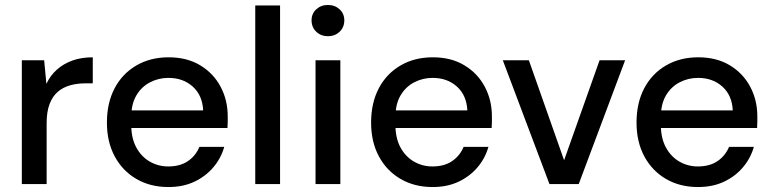

<svg xmlns="http://www.w3.org/2000/svg" viewBox="-20 -742 3116 774"><path d="M68 0V-499H158L167 -404Q183 -438 209.5 -461.5Q236 -485 272 -498Q308 -511 354 -511V-406H323Q291 -406 262.5 -398Q234 -390 213 -372Q192 -354 180 -323Q168 -292 168 -245V0Z M659 12Q586 12 530 -20.5Q474 -53 442.5 -111.5Q411 -170 411 -248Q411 -327 442 -386Q473 -445 529.5 -478Q586 -511 660 -511Q734 -511 787.5 -478.5Q841 -446 869.5 -392Q898 -338 898 -273Q898 -263 898 -251.5Q898 -240 897 -226H484V-297H799Q796 -358 757 -393Q718 -428 659 -428Q619 -428 584.5 -410Q550 -392 529.5 -357Q509 -322 509 -269V-240Q509 -185 529.5 -147.5Q550 -110 584 -90.5Q618 -71 658 -71Q706 -71 737.5 -92.5Q769 -114 784 -150H884Q871 -104 840 -67.5Q809 -31 763.5 -9.5Q718 12 659 12Z M1009 0V-720H1109V0Z M1252 0V-499H1352V0ZM1302 -596Q1274 -596 1255 -614Q1236 -632 1236 -660Q1236 -687 1255 -704.5Q1274 -722 1302 -722Q1330 -722 1349 -704.5Q1368 -687 1368 -660Q1368 -632 1349 -614Q1330 -596 1302 -596Z M1724 12Q1651 12 1595 -20.5Q1539 -53 1507.5 -111.5Q1476 -170 1476 -248Q1476 -327 1507 -386Q1538 -445 1594.5 -478Q1651 -511 1725 -511Q1799 -511 1852.5 -478.5Q1906 -446 1934.5 -392Q1963 -338 1963 -273Q1963 -263 1963 -251.5Q1963 -240 1962 -226H1549V-297H1864Q1861 -358 1822 -393Q1783 -428 1724 -428Q1684 -428 1649.5 -410Q1615 -392 1594.5 -357Q1574 -322 1574 -269V-240Q1574 -185 1594.5 -147.5Q1615 -110 1649 -90.5Q1683 -71 1723 -71Q1771 -71 1802.5 -92.5Q1834 -114 1849 -150H1949Q1936 -104 1905 -67.5Q1874 -31 1828.5 -9.5Q1783 12 1724 12Z M2195 0 2007 -499H2112L2254 -96L2397 -499H2500L2313 0Z M2794 12Q2721 12 2665 -20.5Q2609 -53 2577.5 -111.5Q2546 -170 2546 -248Q2546 -327 2577 -386Q2608 -445 2664.5 -478Q2721 -511 2795 -511Q2869 -511 2922.5 -478.5Q2976 -446 3004.5 -392Q3033 -338 3033 -273Q3033 -263 3033 -251.5Q3033 -240 3032 -226H2619V-297H2934Q2931 -358 2892 -393Q2853 -428 2794 -428Q2754 -428 2719.5 -410Q2685 -392 2664.5 -357Q2644 -322 2644 -269V-240Q2644 -185 2664.5 -147.5Q2685 -110 2719 -90.5Q2753 -71 2793 -71Q2841 -71 2872.5 -92.5Q2904 -114 2919 -150H3019Q3006 -104 2975 -67.5Q2944 -31 2898.5 -9.5Q2853 12 2794 12Z"/></svg>

Font: DM Sans 20pt Medium
Style: Regular
Weight: 500
Version: Version 4.004;gftools[0.9.30]